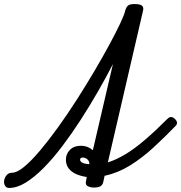

<svg xmlns="http://www.w3.org/2000/svg" viewBox="-154 -910 893 947"><path d="M-109 17Q-123 17 -129.5 5.5Q-136 -6 -133.5 -20.5Q-131 -35 -121 -46.5Q-111 -58 -95 -58Q-70 -58 -34.5 -87.5Q1 -117 44 -168Q87 -219 133 -283Q179 -347 224.5 -418Q270 -489 311 -558.5Q352 -628 385 -689Q418 -750 439 -794.5Q460 -839 464 -859Q470 -878 479.5 -884Q489 -890 509 -890Q538 -890 547 -881.5Q556 -873 551 -855L378 -109Q419 -122 463.5 -148.5Q508 -175 559.5 -219Q611 -263 672 -324Q677 -330 686 -332.5Q695 -335 707 -325Q719 -314 719 -305Q719 -296 713 -290Q659 -234 603 -182.5Q547 -131 487.5 -94Q428 -57 362 -43L355 -11Q352 2 341.5 8.5Q331 15 309 15Q291 15 278.5 8Q266 1 270 -16L274 -37Q246 -41 222.5 -51Q199 -61 185 -79Q171 -97 171 -122Q171 -151 191 -171Q211 -191 244 -191Q263 -191 278 -185Q293 -179 304 -169L403 -594Q369 -528 328.5 -457.5Q288 -387 244 -319Q200 -251 154 -190Q108 -129 62 -82.5Q16 -36 -27 -9.5Q-70 17 -109 17ZM241 -122Q241 -116 246 -111.5Q251 -107 261 -104Q271 -101 287 -100Q287 -116 276.5 -124.5Q266 -133 255 -133Q241 -133 241 -122Z"/></svg>

Font: Playwrite AT
Style: Italic
Weight: 400
Italic angle: -13.0072°
Designer: Veronika Burian, José Scaglione
Foundry: TypeTogether
Version: Version 1.002